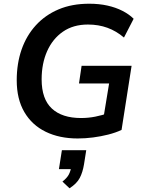

<svg xmlns="http://www.w3.org/2000/svg" viewBox="-20 -735 776 1033"><path d="M398 10Q300 10 226 -26Q152 -62 111 -132Q70 -202 70 -303Q70 -393 96 -468Q122 -543 172.5 -598.5Q223 -654 295 -684.5Q367 -715 460 -715Q513 -715 558 -705Q603 -695 639 -676.5Q675 -658 699 -634L647 -533Q606 -568 558 -585.5Q510 -603 453 -603Q374 -603 318.5 -564.5Q263 -526 233.5 -459.5Q204 -393 204 -308Q204 -202 259 -151Q314 -100 416 -100Q456 -100 493 -107.5Q530 -115 565 -127L532 -73L567 -286H405L419 -381H688L634 -36Q602 -21 562.5 -11Q523 -1 481 4.5Q439 10 398 10ZM354 278 316 242Q341 222 350.5 203.5Q360 185 364 160L388 175H297L313 73H444L432 149Q425 192 409 222.5Q393 253 354 278Z"/></svg>

Font: Nunito Sans 12pt
Style: Bold Italic
Weight: 700
Italic angle: -9°
Designer: Vernon Adams
Foundry: Vernon Adams
Version: Version 3.101;gftools[0.9.27]